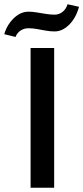

<svg xmlns="http://www.w3.org/2000/svg" viewBox="-38 -884 392 904"><path d="M106 0V-658H217V0ZM35 -710 -18 -723Q-9 -754 9 -778Q27 -802 49 -815.5Q71 -829 96 -829Q114 -829 135 -825.5Q156 -822 178 -818.5Q200 -815 219 -815Q240 -815 256.5 -828Q273 -841 280 -864L334 -852Q320 -800 288 -768Q256 -736 219 -736Q198 -736 176.5 -740Q155 -744 135 -747.5Q115 -751 96 -751Q76 -751 59.5 -740.5Q43 -730 35 -710Z"/></svg>

Font: Ysabeau SC SemiBold
Style: Regular
Weight: 600
Designer: Christian Thalmann (Catharsis Fonts)
Version: Version 2.001;gftools[0.9.30]; featfreeze: smcp